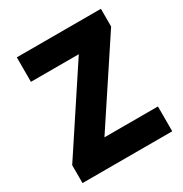

<svg xmlns="http://www.w3.org/2000/svg" viewBox="-172 -876 962 1008"><g transform="rotate(-30 309.0 -372.0)"><path d="M39.1 0V-108.4L360.4 -595.7H70.3V-744.1H580.1V-636.7L258.8 -150.4H583V0Z"/></g></svg>

Font: Gen Shin Gothic Heavy
Style: Bold
Weight: 900
Designer: [Source Han Sans]
Ryoko NISHIZUKA  (kana & ideographs); Paul D. Hunt (Latin, Greek & Cyrillic); Wenlong ZHANG  (bopomofo
Version: Version 1.002.20150607